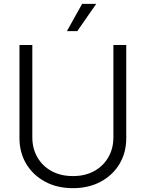

<svg xmlns="http://www.w3.org/2000/svg" viewBox="-20 -960 753 992"><path d="M565.9 -727.5H632.3V-246.1Q632.3 -171.9 597.7 -113.5Q563 -55.2 500.7 -21.5Q438.5 12.2 356.9 12.2Q274.9 12.2 212.6 -21.5Q150.4 -55.2 115.5 -113.5Q80.6 -171.9 80.6 -246.1V-727.5H147V-250.5Q147 -192.9 173.1 -147.5Q199.2 -102.1 246.3 -76.2Q293.5 -50.3 356.9 -50.3Q419.9 -50.3 466.8 -76.2Q513.7 -102.1 539.8 -147.5Q565.9 -192.9 565.9 -250.5ZM325.7 -799.3 404.3 -939.9H477.1L379.4 -799.3Z"/></svg>

Font: Inter Tight Light
Style: Regular
Weight: 300
Designer: Rasmus Andersson
Foundry: rsms
Version: Version 3.004